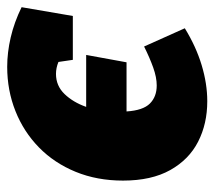

<svg xmlns="http://www.w3.org/2000/svg" viewBox="-52 -544 610 547"><g transform="rotate(-90 253.5 -270.0)"><path d="M239 15Q175 15 124 -11Q73 -37 43 -90.5Q13 -144 13 -225Q13 -299 38 -360Q63 -421 107.5 -464.5Q152 -508 211 -531.5Q270 -555 337 -555Q378 -555 421 -545Q464 -535 507 -514L482 -368H357L351 -409Q334 -416 317 -416Q283 -416 259.5 -391.5Q236 -367 223 -330H371L350 -215H210Q213 -168 232.5 -148.5Q252 -129 284 -129Q307 -129 335 -139Q363 -149 395 -165L447 -49Q395 -17 342 -1Q289 15 239 15Z"/></g></svg>

Font: Bitter Black
Style: Italic
Weight: 900
Italic angle: -9°
Designer: Sol Matas, and Bitter project Authors
Foundry: Sol Matas
Version: Version 2.001